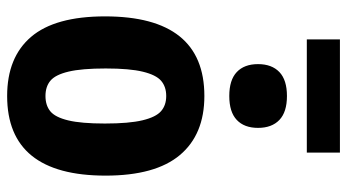

<svg xmlns="http://www.w3.org/2000/svg" viewBox="-242 -742 995 551"><g transform="rotate(90 255.5 -466.5)"><path d="M27 -270.5Q27 -555.5 255.5 -555.5Q366 -555.5 425 -485.2Q484 -415 484 -272Q484 10.5 255.5 10.5Q144.5 10.5 85.8 -58.2Q27 -127 27 -270.5ZM334.5 -270Q334.5 -339.5 325.2 -378Q316 -416.5 299 -431.2Q282 -446 255.5 -446Q229 -446 212 -431.5Q195 -417 185.8 -379Q176.5 -341 176.5 -272.5Q176.5 -203.5 185.5 -165.8Q194.5 -128 211.5 -113.8Q228.5 -99.5 255.5 -99.5Q282.5 -99.5 299.5 -113.5Q316.5 -127.5 325.5 -164.8Q334.5 -202 334.5 -270ZM164 -709.5Q164 -749 186.8 -770.8Q209.5 -792.5 255.5 -792.5Q301.5 -792.5 324.2 -770.8Q347 -749 347 -709.5Q347 -670 324.2 -648.5Q301.5 -627 255.5 -627Q209.5 -627 186.8 -648.5Q164 -670 164 -709.5ZM93 -849.5V-944.5H418V-849.5Z"/></g></svg>

Font: Encode Sans Condensed
Style: Bold
Weight: 700
Width: 3
Designer: Multiple Designers
Foundry: Impallari Type
Version: Version 2.000